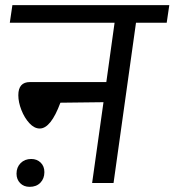

<svg xmlns="http://www.w3.org/2000/svg" viewBox="-20 -709 676 744"><path d="M626 -621H507L420 0H337L381 -313L214 -311Q177 -211 134 -211Q113 -211 94 -231.5Q75 -252 63 -282.5Q51 -313 51 -340Q51 -391 96 -391H392L424 -621H18L28 -689H636ZM44 -36Q44 -61 60 -77Q76 -93 101 -93Q123 -93 137.5 -79Q152 -65 152 -42Q152 -17 136.5 -1Q121 15 95 15Q72 15 58 0.5Q44 -14 44 -36Z"/></svg>

Font: FiraGO
Style: Italic
Weight: 400
Italic angle: -8°
Designer: bBox Type GmbH
Foundry: bBox Type GmbH
Version: Version 1.001